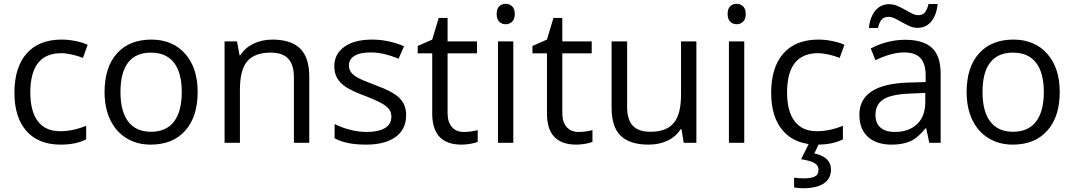

<svg xmlns="http://www.w3.org/2000/svg" viewBox="-20 -754 5673 1014"><path d="M299.8 9.8Q183.6 9.8 119.9 -61.8Q56.2 -133.3 56.2 -264.2Q56.2 -398.4 120.8 -471.7Q185.5 -544.9 305.2 -544.9Q343.8 -544.9 382.3 -536.6Q420.9 -528.3 442.9 -517.1L418 -448.2Q391.1 -459 359.4 -466.1Q327.6 -473.1 303.2 -473.1Q140.1 -473.1 140.1 -265.1Q140.1 -166.5 179.9 -113.8Q219.7 -61 297.9 -61Q364.7 -61 435.1 -89.8V-18.1Q381.3 9.8 299.8 9.8Z M1023.9 -268.1Q1023.9 -137.2 958 -63.7Q892.1 9.8 775.9 9.8Q704.1 9.8 648.4 -23.9Q592.8 -57.6 562.5 -120.6Q532.2 -183.6 532.2 -268.1Q532.2 -398.9 597.7 -471.9Q663.1 -544.9 779.3 -544.9Q891.6 -544.9 957.8 -470.2Q1023.9 -395.5 1023.9 -268.1ZM616.2 -268.1Q616.2 -165.5 657.2 -111.8Q698.2 -58.1 777.8 -58.1Q857.4 -58.1 898.7 -111.6Q939.9 -165 939.9 -268.1Q939.9 -370.1 898.7 -423.1Q857.4 -476.1 776.9 -476.1Q697.3 -476.1 656.7 -423.8Q616.2 -371.6 616.2 -268.1Z M1532.2 0V-346.2Q1532.2 -411.6 1502.4 -443.8Q1472.7 -476.1 1409.2 -476.1Q1325.2 -476.1 1286.1 -430.7Q1247.1 -385.3 1247.1 -280.8V0H1166V-535.2H1231.9L1245.1 -461.9H1249Q1273.9 -501.5 1318.8 -523.2Q1363.8 -544.9 1418.9 -544.9Q1515.6 -544.9 1564.5 -498.3Q1613.3 -451.7 1613.3 -349.1V0Z M2125 -146Q2125 -71.3 2069.3 -30.8Q2013.7 9.8 1913.1 9.8Q1806.6 9.8 1747.1 -23.9V-99.1Q1785.6 -79.6 1829.8 -68.4Q1874 -57.1 1915 -57.1Q1978.5 -57.1 2012.7 -77.4Q2046.9 -97.7 2046.9 -139.2Q2046.9 -170.4 2019.8 -192.6Q1992.7 -214.8 1914.1 -245.1Q1839.4 -272.9 1807.9 -293.7Q1776.4 -314.5 1761 -340.8Q1745.6 -367.2 1745.6 -403.8Q1745.6 -469.2 1798.8 -507.1Q1852.1 -544.9 1944.8 -544.9Q2031.2 -544.9 2113.8 -509.8L2085 -443.8Q2004.4 -477.1 1939 -477.1Q1881.3 -477.1 1852.1 -459Q1822.8 -440.9 1822.8 -409.2Q1822.8 -387.7 1833.7 -372.6Q1844.7 -357.4 1869.1 -343.8Q1893.6 -330.1 1962.9 -304.2Q2058.1 -269.5 2091.6 -234.4Q2125 -199.2 2125 -146Z M2429.7 -57.1Q2451.2 -57.1 2471.2 -60.3Q2491.2 -63.5 2502.9 -66.9V-4.9Q2489.7 1.5 2464.1 5.6Q2438.5 9.8 2418 9.8Q2262.7 9.8 2262.7 -153.8V-472.2H2186V-511.2L2262.7 -544.9L2296.9 -659.2H2343.8V-535.2H2499V-472.2H2343.8V-157.2Q2343.8 -108.9 2366.7 -83Q2389.6 -57.1 2429.7 -57.1Z M2690.9 0H2609.9V-535.2H2690.9ZM2603 -680.2Q2603 -708 2616.7 -720.9Q2630.4 -733.9 2650.9 -733.9Q2670.4 -733.9 2684.6 -720.7Q2698.7 -707.5 2698.7 -680.2Q2698.7 -652.8 2684.6 -639.4Q2670.4 -626 2650.9 -626Q2630.4 -626 2616.7 -639.4Q2603 -652.8 2603 -680.2Z M3035.6 -57.1Q3057.1 -57.1 3077.1 -60.3Q3097.2 -63.5 3108.9 -66.9V-4.9Q3095.7 1.5 3070.1 5.6Q3044.4 9.8 3023.9 9.8Q2868.7 9.8 2868.7 -153.8V-472.2H2792V-511.2L2868.7 -544.9L2902.8 -659.2H2949.7V-535.2H3105V-472.2H2949.7V-157.2Q2949.7 -108.9 2972.7 -83Q2995.6 -57.1 3035.6 -57.1Z M3292 -535.2V-188Q3292 -122.6 3321.8 -90.3Q3351.6 -58.1 3415 -58.1Q3499 -58.1 3537.8 -104Q3576.7 -149.9 3576.7 -253.9V-535.2H3657.7V0H3590.8L3579.1 -71.8H3574.7Q3549.8 -32.2 3505.6 -11.2Q3461.4 9.8 3404.8 9.8Q3307.1 9.8 3258.5 -36.6Q3210 -83 3210 -185.1V-535.2Z M3910.6 0H3829.6V-535.2H3910.6ZM3822.8 -680.2Q3822.8 -708 3836.4 -720.9Q3850.1 -733.9 3870.6 -733.9Q3890.1 -733.9 3904.3 -720.7Q3918.5 -707.5 3918.5 -680.2Q3918.5 -652.8 3904.3 -639.4Q3890.1 -626 3870.6 -626Q3850.1 -626 3836.4 -639.4Q3822.8 -652.8 3822.8 -680.2Z M4296.4 9.8Q4180.2 9.8 4116.5 -61.8Q4052.7 -133.3 4052.7 -264.2Q4052.7 -398.4 4117.4 -471.7Q4182.1 -544.9 4301.8 -544.9Q4340.3 -544.9 4378.9 -536.6Q4417.5 -528.3 4439.5 -517.1L4414.6 -448.2Q4387.7 -459 4356 -466.1Q4324.2 -473.1 4299.8 -473.1Q4136.7 -473.1 4136.7 -265.1Q4136.7 -166.5 4176.5 -113.8Q4216.3 -61 4294.4 -61Q4361.3 -61 4431.6 -89.8V-18.1Q4377.9 9.8 4296.4 9.8ZM4368.7 141.1Q4368.7 188.5 4331.3 214.4Q4293.9 240.2 4220.7 240.2Q4195.8 240.2 4173.8 235.8V184.1Q4195.8 188 4224.6 188Q4263.2 188 4283 178.2Q4302.7 168.5 4302.7 142.1Q4302.7 121.1 4283.4 108.2Q4264.2 95.2 4210.9 86.9L4253.9 0H4307.6L4280.8 56.2Q4368.7 75.2 4368.7 141.1Z M4887.7 0 4871.6 -76.2H4867.7Q4827.6 -25.9 4787.8 -8.1Q4748 9.8 4688.5 9.8Q4608.9 9.8 4563.7 -31.2Q4518.6 -72.3 4518.6 -147.9Q4518.6 -310.1 4777.8 -317.9L4868.7 -320.8V-354Q4868.7 -417 4841.6 -447Q4814.5 -477.1 4754.9 -477.1Q4688 -477.1 4603.5 -436L4578.6 -498Q4618.2 -519.5 4665.3 -531.7Q4712.4 -543.9 4759.8 -543.9Q4855.5 -543.9 4901.6 -501.5Q4947.8 -459 4947.8 -365.2V0ZM4704.6 -57.1Q4780.3 -57.1 4823.5 -98.6Q4866.7 -140.1 4866.7 -214.8V-263.2L4785.6 -259.8Q4689 -256.3 4646.2 -229.7Q4603.5 -203.1 4603.5 -147Q4603.5 -103 4630.1 -80.1Q4656.7 -57.1 4704.6 -57.1ZM4824.7 -606.9Q4803.7 -606.9 4783.7 -616Q4763.7 -625 4744.4 -636Q4725.1 -647 4707.3 -656Q4689.5 -665 4672.9 -665Q4648.4 -665 4636 -650.4Q4623.5 -635.7 4616.7 -606H4568.8Q4575.2 -665 4603.3 -698.5Q4631.3 -731.9 4675.8 -731.9Q4698.2 -731.9 4719.2 -722.9Q4740.2 -713.9 4759.3 -702.9Q4778.3 -691.9 4795.9 -682.9Q4813.5 -673.8 4829.1 -673.8Q4853 -673.8 4864.7 -688.2Q4876.5 -702.6 4883.8 -732.9H4932.1Q4925.8 -673.8 4898.2 -640.4Q4870.6 -606.9 4824.7 -606.9Z M5576.7 -268.1Q5576.7 -137.2 5510.7 -63.7Q5444.8 9.8 5328.6 9.8Q5256.8 9.8 5201.2 -23.9Q5145.5 -57.6 5115.2 -120.6Q5085 -183.6 5085 -268.1Q5085 -398.9 5150.4 -471.9Q5215.8 -544.9 5332 -544.9Q5444.3 -544.9 5510.5 -470.2Q5576.7 -395.5 5576.7 -268.1ZM5168.9 -268.1Q5168.9 -165.5 5210 -111.8Q5251 -58.1 5330.6 -58.1Q5410.2 -58.1 5451.4 -111.6Q5492.7 -165 5492.7 -268.1Q5492.7 -370.1 5451.4 -423.1Q5410.2 -476.1 5329.6 -476.1Q5250 -476.1 5209.5 -423.8Q5168.9 -371.6 5168.9 -268.1Z"/></svg>

Font: Open Sans Y to K
Style: Regular
Weight: 400
Version: Version 1.10